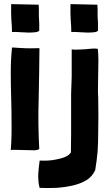

<svg xmlns="http://www.w3.org/2000/svg" viewBox="-20 -741 540 948"><path d="M102.5 -502.9Q80.1 -503.9 67.4 -504.9Q61.5 -504.9 52.7 -505.9Q43 -506.8 39.1 -505.9Q39.1 -505.9 39.1 -504.9Q33.2 -446.3 33.2 -383.8Q33.2 -321.3 35.2 -256.8Q37.1 -193.4 37.1 -127.9Q38.1 -63.5 33.2 0Q40 -2 60.5 -1Q82 0 105.5 0Q128.9 1 149.4 1Q168.9 0 173.8 -5.9Q167 -127 170.9 -252.9Q173.8 -378.9 174.8 -500Q174.8 -501 174.8 -502.9Q170.9 -502.9 158.2 -502.9Q126 -502 102.5 -502.9ZM36.1 -642.6Q39.1 -612.3 39.1 -583Q57.6 -584 80.1 -582Q101.6 -581.1 121.1 -580.1Q140.6 -580.1 155.3 -582Q169.9 -584 173.8 -589.8Q173.8 -605.5 173.8 -624Q172.9 -643.6 171.9 -662.1Q171.9 -680.7 171.9 -696.3Q170.9 -711.9 170.9 -717.8Q126 -718.8 35.2 -720.7Q34.2 -674.8 36.1 -642.6ZM331.1 -276.4Q331.1 -227.5 331.1 -177.7Q331.1 -127.9 331.1 -79.1Q331.1 -30.3 330.1 11.7Q320.3 26.4 300.8 34.2Q282.2 42 259.8 45.9Q238.3 50.8 215.8 51.8Q193.4 52.7 175.8 51.8Q173.8 66.4 171.9 83Q169.9 99.6 168.9 118.2Q168 135.7 169.9 154.3Q170.9 171.9 175.8 186.5Q193.4 187.5 211.9 187.5Q235.4 187.5 258.8 186.5Q301.8 183.6 339.8 174.8Q377.9 166 407.2 148.4Q436.5 129.9 450.2 98.6Q458 50.8 461.9 6.8Q464.8 -38.1 464.8 -81.1Q465.8 -125 465.8 -169.9Q464.8 -213.9 464.8 -262.7Q462.9 -281.2 463.9 -311.5Q464.8 -341.8 464.8 -375Q465.8 -409.2 465.8 -442.4Q465.8 -475.6 462.9 -500Q450.2 -502 434.6 -501Q418.9 -500 402.3 -498Q384.8 -497.1 367.2 -496.1Q349.6 -495.1 334 -497.1Q334 -452.1 334 -363.3Q332 -324.2 331.1 -276.4ZM329.1 -642.6Q332 -612.3 332 -583Q350.6 -584 373 -582Q394.5 -581.1 413.1 -580.1Q431.6 -580.1 446.3 -582Q460 -584 463.9 -589.8Q463.9 -605.5 463.9 -624Q462.9 -643.6 461.9 -662.1Q461.9 -680.7 461.9 -696.3Q460.9 -711.9 460.9 -717.8Q417 -718.8 328.1 -720.7Q327.1 -674.8 329.1 -642.6Z"/></svg>

Font: Londrina Solid
Style: NNS
Weight: 400
Designer: Marcelo Magalhaes
Version: Version 1.002